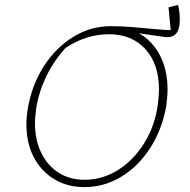

<svg xmlns="http://www.w3.org/2000/svg" viewBox="-20 -758 777 785"><path d="M325 7Q255 7 201.5 -25.5Q148 -58 118 -115.5Q88 -173 88 -249Q88 -282 94 -316Q111 -413 160 -488.5Q209 -564 280 -607.5Q351 -651 432 -651Q476 -651 523.5 -647Q571 -643 612.5 -639Q654 -635 678 -635L669 -728L708 -738Q712 -723 713.5 -707.5Q715 -692 715 -676Q715 -598 652 -607L548 -622Q603 -591 634 -531.5Q665 -472 665 -392Q665 -376 663.5 -359.5Q662 -343 660 -326Q643 -229 594.5 -153.5Q546 -78 476 -35.5Q406 7 325 7ZM326 -23Q399 -23 462.5 -63Q526 -103 569.5 -172.5Q613 -242 625 -329Q628 -352 629 -366.5Q630 -381 630 -392Q630 -496 574.5 -557Q519 -618 426 -618Q332 -618 248 -562Q199 -508 168.5 -444Q138 -380 128 -315Q125 -293 124 -279.5Q123 -266 123 -255Q123 -186 148.5 -133.5Q174 -81 219.5 -52Q265 -23 326 -23Z"/></svg>

Font: Piazzolla Thin
Style: Italic
Weight: 100
Italic angle: -11.3°
Designer: Juan Pablo del Peral
Foundry: Huerta Tipografica
Version: Version 1.330